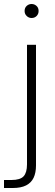

<svg xmlns="http://www.w3.org/2000/svg" viewBox="-47 -720 277 960"><path d="M-27 220V180H10Q54 180 71 161.5Q88 143 88 102V-496H133V107Q133 144 121 169Q109 194 83.5 207Q58 220 17 220ZM111 -630Q97 -630 86.5 -640Q76 -650 76 -665Q76 -681 86.5 -690.5Q97 -700 111 -700Q125 -700 135.5 -690.5Q146 -681 146 -665Q146 -650 136 -640Q126 -630 111 -630Z"/></svg>

Font: DM Sans 24pt ExtraLight
Style: Regular
Weight: 250
Designer: Colophon Foundry, Jonny Pinhorn
Foundry: Colophon Foundry
Version: Version 4.004;gftools[0.9.30]